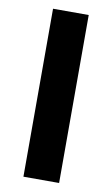

<svg xmlns="http://www.w3.org/2000/svg" viewBox="-81 -735 456 779"><g transform="rotate(10 147.0 -346.0)"><path d="M220 -692V0H73V-692Z"/></g></svg>

Font: Fira Sans SemiBold
Style: Regular
Weight: 600
Designer: bBox Type GmbH & Carrois Corporate GbR & Edenspiekermann AG
Foundry: bBox Type GmbH & Carrois Corporate GbR & Edenspiekermann AG
Version: Version 4.301;PS 004.301;hotconv 1.0.88;makeotf.lib2.5.64775